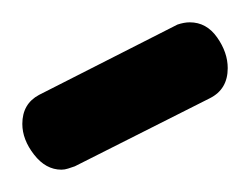

<svg xmlns="http://www.w3.org/2000/svg" viewBox="-20 -729 224 172"><path d="M35 -577Q21 -577 10.5 -590.5Q0 -604 0 -618Q0 -636 15 -644L139 -707Q145 -709 150 -709Q165 -709 174.5 -695.5Q184 -682 184 -668Q184 -649 168 -641L47 -580Q44 -579 41 -578Q38 -577 35 -577Z"/></svg>

Font: Dosis SemiBold
Style: Regular
Weight: 600
Designer: EdgarTolentino, PabloImpallari, IginoMarini
Foundry: EdgarTolentino, PabloImpallari, IginoMarini
Version: Version 3.001; ttfautohint (v1.8.2)